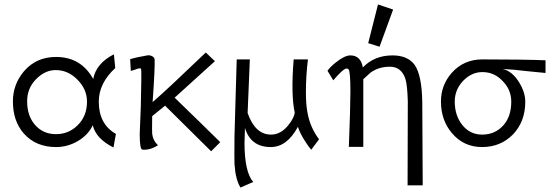

<svg xmlns="http://www.w3.org/2000/svg" viewBox="-20 -653 2487 863"><path d="M501 -51 490 10Q411 -30 397 -90Q376 -46 330 -19Q284 8 232 8Q141 8 87 -53Q38 -109 38 -197Q38 -274 88 -333Q143 -397 232 -397Q344 -397 399 -298Q412 -368 492 -409L498 -347Q424 -279 424 -196Q424 -95 501 -51ZM371 -196Q371 -252 328 -295Q286 -338 230 -338Q182 -338 141 -296Q102 -256 102 -197Q102 -132 138 -91Q174 -50 232 -50Q289 -50 330 -91Q371 -132 371 -196Z M970 -14 929 27 722 -178 664 -131Q663 -61 664 -52Q667 -22 690 0Q658 20 630 20Q622 20 619 19Q608 16 608 -51L613 -177Q617 -340 614 -344Q612 -346 608 -346Q601 -346 587 -340Q570 -334 568 -334L565 -387Q594 -396 642 -404Q653 -406 663.5 -400.5Q674 -395 675 -386Q677 -350 666 -194Q732 -251 905 -417L946 -378L765 -214Q891 -92 970 -14Z M1414 -27 1379 20Q1368 8 1356 -11Q1329 -51 1319 -83Q1270 8 1197 8Q1107 8 1081 -78Q1079 -12 1079 -11Q1079 119 1118 165L1061 190Q1039 156 1034 85Q1033 64 1034 -41Q1034 -52 1035.5 -94Q1037 -136 1039 -218Q1041 -300 1044 -386H1103L1093 -145Q1127 -48 1198 -48Q1241 -48 1274 -88Q1300 -119 1305 -146Q1287 -226 1300 -386H1364Q1355 -310 1355 -240Q1355 -182 1362 -147Q1374 -80 1414 -27Z M1679 -633 1747 -610 1686 -443 1635 -459ZM1878 -196 1880 180H1812L1813 -197Q1811 -271 1802 -299Q1784 -352 1735 -353Q1684 -354 1646 -327L1613 -297V7H1548Q1555 -171 1555 -241Q1555 -330 1547 -341Q1544 -345 1538 -345Q1523 -345 1478 -292L1452 -335Q1463 -351 1489 -372Q1529 -404 1555 -404Q1601 -404 1611 -350Q1663 -404 1744 -404Q1813 -404 1844 -361Q1876 -314 1878 -196Z M2432 -382V-325Q2426 -325 2351 -333Q2286 -341 2239 -343Q2281 -334 2312 -285Q2341 -239 2341 -196Q2341 -106 2285 -48Q2229 8 2147 8Q2064 8 2011 -55Q1962 -113 1962 -197Q1962 -270 2010 -325Q2064 -386 2148 -386Q2333 -386 2432 -382ZM2278 -196Q2278 -250 2239 -289Q2202 -329 2148 -329Q2100 -329 2062 -290Q2024 -250 2024 -197Q2024 -133 2058.5 -90.5Q2093 -48 2147 -48Q2204 -48 2241 -88Q2278 -128 2278 -196Z"/></svg>

Font: GFS Neohellenic Rg
Style: Regular
Weight: 400
Designer: Takis Katsoulidis and George D. Matthiopoulos
Foundry: Takis Katsoulidis and George D. Matthiopoulos
Version: Version 1.0